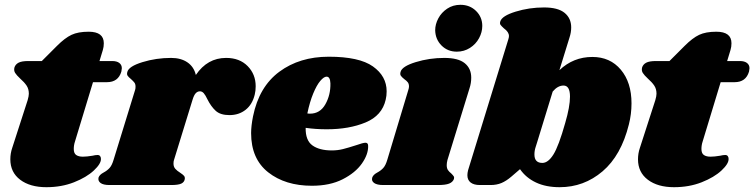

<svg xmlns="http://www.w3.org/2000/svg" viewBox="-20 -770 3139 799"><path d="M487 -486Q487 -482 485 -472Q472 -428 425 -428H367L292 -181Q287 -166 287 -150Q287 -132 297 -125Q307 -118 325 -118Q341 -118 365 -122Q377 -125 386 -125Q393 -125 396.5 -120.5Q400 -116 400 -109Q401 -89 370.5 -60.5Q340 -32 288 -11.5Q236 9 173 9Q105 9 64 -22Q23 -53 23 -107Q23 -132 31 -155L95 -353Q100 -370 100 -380Q100 -400 90.5 -414Q81 -428 64 -443Q49 -457 43 -466.5Q37 -476 40 -489Q44 -502 57 -509Q70 -516 98 -516H154L217 -579Q250 -612 277.5 -625Q305 -638 349 -638Q412 -638 412 -590Q412 -575 408 -562L394 -516H447Q466 -516 476.5 -508Q487 -500 487 -486Z M1044 -411Q1044 -392 1040 -376Q1030 -335 1002 -313Q974 -291 935 -291Q897 -291 877.5 -309Q858 -327 843 -357Q835 -374 828 -382Q821 -390 812 -390Q802 -390 794.5 -382Q787 -374 781 -354L704 -104Q702 -99 702 -89Q702 -76 709.5 -67.5Q717 -59 730 -51Q742 -43 746 -38Q750 -33 749 -25Q747 -12 734.5 -6Q722 0 692 0H436Q410 0 398.5 -8.5Q387 -17 390 -31Q394 -43 411 -52Q426 -60 436 -71Q446 -82 453 -106L542 -395Q544 -400 544 -409Q544 -420 539.5 -426Q535 -432 525 -441Q515 -449 511 -455Q507 -461 510 -471Q516 -494 573 -511.5Q630 -529 692 -529Q733 -529 760 -510.5Q787 -492 795 -458Q843 -529 921 -529Q977 -529 1010.5 -495Q1044 -461 1044 -411Z M1589 -390Q1589 -371 1585 -355Q1570 -289 1501.5 -260.5Q1433 -232 1340 -232Q1293 -232 1252 -238Q1251 -186 1280 -165Q1309 -144 1361 -144Q1385 -144 1407 -149.5Q1429 -155 1463 -166Q1491 -176 1501 -176Q1512 -176 1512 -163Q1513 -128 1486 -89.5Q1459 -51 1406 -24Q1353 3 1278 3Q1167 3 1096 -53Q1025 -109 1025 -216Q1025 -246 1033 -286Q1058 -409 1142.5 -471.5Q1227 -534 1348 -534Q1475 -534 1532 -493.5Q1589 -453 1589 -390ZM1270 -297Q1312 -297 1334 -336Q1356 -375 1355 -423Q1354 -451 1339 -451Q1328 -451 1313 -433.5Q1298 -416 1283.5 -381Q1269 -346 1259 -298Q1263 -297 1270 -297Z M1941 -447Q1941 -424 1934 -403L1842 -104Q1839 -92 1839 -83Q1839 -70 1844 -62.5Q1849 -55 1858 -48Q1865 -41 1868 -36.5Q1871 -32 1869 -25Q1864 -12 1849 -6Q1834 0 1803 0H1575Q1549 0 1537 -8.5Q1525 -17 1529 -31Q1533 -43 1550 -52Q1565 -60 1575 -71Q1585 -82 1592 -106L1679 -395Q1682 -404 1682 -410Q1682 -421 1677 -427.5Q1672 -434 1662 -441Q1652 -449 1648 -455Q1644 -461 1647 -471Q1653 -494 1710 -511.5Q1767 -529 1829 -529Q1887 -529 1914 -507Q1941 -485 1941 -447ZM1987 -662Q1987 -636 1973.5 -611Q1960 -586 1935.5 -570.5Q1911 -555 1881 -555Q1843 -555 1817.5 -580.5Q1792 -606 1791 -644Q1791 -669 1804 -693.5Q1817 -718 1841 -734Q1865 -750 1896 -750Q1935 -750 1961 -724.5Q1987 -699 1987 -662Z M2608 -340Q2608 -295 2597 -252Q2565 -123 2487.5 -57Q2410 9 2309 9Q2252 9 2210.5 -10.5Q2169 -30 2144 -66L2108 -35Q2087 -17 2067 -8.5Q2047 0 2021 0H1977Q1952 0 1938.5 -10.5Q1925 -21 1925 -41Q1925 -50 1928 -62L2095 -605Q2098 -614 2098 -620Q2098 -637 2077 -652Q2067 -661 2063 -666.5Q2059 -672 2062 -681Q2069 -704 2125.5 -721.5Q2182 -739 2244 -739Q2302 -739 2329.5 -716.5Q2357 -694 2357 -656Q2357 -635 2350 -614L2308 -478Q2366 -533 2445 -533Q2519 -533 2563.5 -480Q2608 -427 2608 -340ZM2352 -368Q2352 -414 2325 -414Q2301 -414 2280 -389L2215 -177L2209 -158Q2204 -143 2204 -127Q2204 -92 2237 -92Q2261 -92 2283 -127Q2305 -162 2332 -258Q2352 -326 2352 -368Z M3099 -486Q3099 -482 3097 -472Q3084 -428 3037 -428H2979L2904 -181Q2899 -166 2899 -150Q2899 -132 2909 -125Q2919 -118 2937 -118Q2953 -118 2977 -122Q2989 -125 2998 -125Q3005 -125 3008.5 -120.5Q3012 -116 3012 -109Q3013 -89 2982.5 -60.5Q2952 -32 2900 -11.5Q2848 9 2785 9Q2717 9 2676 -22Q2635 -53 2635 -107Q2635 -132 2643 -155L2707 -353Q2712 -370 2712 -380Q2712 -400 2702.5 -414Q2693 -428 2676 -443Q2661 -457 2655 -466.5Q2649 -476 2652 -489Q2656 -502 2669 -509Q2682 -516 2710 -516H2766L2829 -579Q2862 -612 2889.5 -625Q2917 -638 2961 -638Q3024 -638 3024 -590Q3024 -575 3020 -562L3006 -516H3059Q3078 -516 3088.5 -508Q3099 -500 3099 -486Z"/></svg>

Font: Shrikhand
Style: Regular
Weight: 400
Italic angle: -14°
Designer: Jonny Pinhorn
Foundry: Jonny Pinhorn
Version: Version 1.001;PS 1.001;hotconv 1.0.88;makeotf.lib2.5.647800